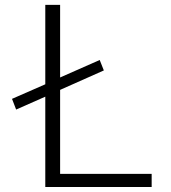

<svg xmlns="http://www.w3.org/2000/svg" viewBox="-20 -751 688 772"><path d="M380.9 -509.8 397.5 -467.8 221.7 -389.6V-51.8H589.8V1H162.1V-362.3L44.9 -310.5L28.3 -353.5L162.1 -412.1V-731.4H221.7V-439.5Z"/></svg>

Font: Gen Shin Gothic Light
Style: Regular
Weight: 200
Designer: [Source Han Sans]
Ryoko NISHIZUKA  (kana & ideographs); Paul D. Hunt (Latin, Greek & Cyrillic); Wenlong ZHANG  (bopomofo
Version: Version 1.002.20150607